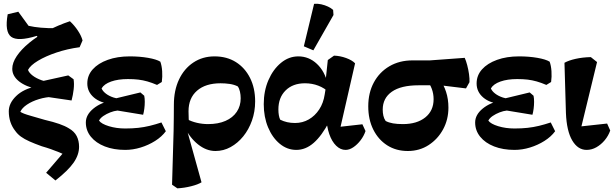

<svg xmlns="http://www.w3.org/2000/svg" viewBox="-20 -805 3354 1049"><path d="M283 181 232 139 336 18 351 48Q325 36 303 27Q281 18 258.5 10Q236 2 208 -6Q169 -20 141 -32.5Q113 -45 94.5 -58.5Q76 -72 64 -89Q28 -134 28 -197Q28 -241 68 -280Q108 -319 180 -334L270 -276Q231 -275 193 -263.5Q155 -252 127.5 -233.5Q100 -215 91 -194Q99 -189 111.5 -184Q124 -179 150.5 -171.5Q177 -164 225 -150Q272 -139 303.5 -128Q335 -117 356 -104Q386 -87 399 -61.5Q412 -36 412 -3Q412 41 382 84Q352 127 283 181ZM371 -256 214 -279 169 -313 181 -355 353 -393 382 -372Q386 -348 382.5 -317Q379 -286 371 -256ZM188 -317Q121 -331 84 -360.5Q47 -390 47 -429Q47 -462 71.5 -498.5Q96 -535 139 -570.5Q182 -606 239 -636.5Q296 -667 362 -689Q387 -666 406 -637Q425 -608 431 -584L415 -547Q348 -538 288.5 -518Q229 -498 187.5 -473Q146 -448 133 -423Q139 -407 158.5 -392Q178 -377 207.5 -366.5Q237 -356 273 -350ZM194 -591 181 -609Q77 -577 41 -604Q5 -631 22 -727L80 -741L136 -664Q197 -650 285 -651Z M664 14Q601 14 552.5 -5Q504 -24 476.5 -58Q449 -92 449 -136Q449 -178 490.5 -212Q532 -246 594 -256L602 -265L747 -300L768 -282Q771 -268 771 -249Q771 -230 768.5 -211Q766 -192 762 -178L622 -201Q603 -199 582.5 -191Q562 -183 545 -171.5Q528 -160 521 -146Q534 -128 575 -115.5Q616 -103 664 -103Q703 -103 735 -106.5Q767 -110 798 -117.5Q829 -125 862 -136L886 -88Q864 -58 827.5 -35Q791 -12 748.5 1Q706 14 664 14ZM658 -228 592 -237Q530 -241 493.5 -272Q457 -303 457 -349Q457 -393 486.5 -426Q516 -459 568.5 -478Q621 -497 689 -497Q743 -497 789 -489Q835 -481 856 -468Q864 -446 866 -416Q868 -386 864 -357L838 -341Q810 -353 785.5 -360Q761 -367 736 -370Q711 -373 679 -373Q625 -373 587 -359.5Q549 -346 535 -322Q541 -307 558.5 -293.5Q576 -280 601 -272Q626 -264 652 -262Z M949 224 920 204 926 -3Q928 -53 928.5 -90Q929 -127 929.5 -160.5Q930 -194 930 -233Q930 -311 958 -370.5Q986 -430 1036.5 -463.5Q1087 -497 1152 -497Q1219 -497 1268.5 -466Q1318 -435 1346 -379.5Q1374 -324 1374 -251Q1374 -195 1356.5 -146Q1339 -97 1309 -60Q1279 -23 1240 -1.5Q1201 20 1157 20Q1107 20 1061.5 -16.5Q1016 -53 987 -114L1002 -154Q1026 -141 1056 -134Q1086 -127 1117 -127Q1172 -127 1212 -144.5Q1252 -162 1273.5 -194Q1295 -226 1295 -268Q1295 -287 1291 -304.5Q1287 -322 1279 -333Q1259 -343 1234.5 -346.5Q1210 -350 1185 -350Q1103 -350 1056.5 -309.5Q1010 -269 1010 -197Q1010 -174 1011 -155.5Q1012 -137 1014 -123L999 -104L1081 191Q1062 203 1024.5 212.5Q987 222 949 224Z M1599 14Q1549 14 1508.5 -19.5Q1468 -53 1444.5 -109.5Q1421 -166 1421 -236Q1421 -308 1446.5 -367Q1472 -426 1515 -461.5Q1558 -497 1610 -497Q1668 -497 1711.5 -456Q1755 -415 1770 -347L1779 -299Q1753 -324 1719 -337Q1685 -350 1646 -350Q1580 -350 1540.5 -311Q1501 -272 1501 -207Q1501 -190 1503.5 -175.5Q1506 -161 1511 -151Q1529 -142 1549 -137.5Q1569 -133 1592 -133Q1633 -133 1667 -152.5Q1701 -172 1724 -207Q1747 -242 1754 -289L1761 -332L1758 -355L1771 -477L1805 -501Q1838 -500 1871 -488Q1904 -476 1920 -459L1833 -79L1817 -110L1960 -126L1977 -89Q1968 -62 1950 -38.5Q1932 -15 1910.5 -0.5Q1889 14 1868 14Q1840 14 1816.5 -9Q1793 -32 1779 -72.5Q1765 -113 1763 -164L1796 -118H1730L1779 -141Q1738 -63 1694 -24.5Q1650 14 1599 14ZM1692 -530 1640 -552 1696 -784Q1715 -786 1735 -781.5Q1755 -777 1772 -769Q1789 -761 1800 -751L1802 -723Z M2208 20Q2144 20 2095.5 -11Q2047 -42 2019.5 -97Q1992 -152 1992 -224Q1992 -298 2022.5 -354.5Q2053 -411 2107.5 -443Q2162 -475 2233 -475H2328L2519 -489Q2526 -474 2532.5 -449.5Q2539 -425 2542.5 -400Q2546 -375 2545 -356L2526 -322L2386 -339H2267Q2171 -339 2121 -304Q2071 -269 2071 -206Q2071 -189 2074.5 -173Q2078 -157 2087 -144Q2104 -135 2127 -131Q2150 -127 2181 -127Q2258 -127 2303.5 -163.5Q2349 -200 2349 -263Q2349 -293 2339 -320Q2329 -347 2311 -365L2380 -376Q2404 -343 2417 -303.5Q2430 -264 2430 -217Q2430 -152 2401 -98.5Q2372 -45 2322 -12.5Q2272 20 2208 20Z M2791 14Q2728 14 2679.5 -5Q2631 -24 2603.5 -58Q2576 -92 2576 -136Q2576 -178 2617.5 -212Q2659 -246 2721 -256L2729 -265L2874 -300L2895 -282Q2898 -268 2898 -249Q2898 -230 2895.5 -211Q2893 -192 2889 -178L2749 -201Q2730 -199 2709.5 -191Q2689 -183 2672 -171.5Q2655 -160 2648 -146Q2661 -128 2702 -115.5Q2743 -103 2791 -103Q2830 -103 2862 -106.5Q2894 -110 2925 -117.5Q2956 -125 2989 -136L3013 -88Q2991 -58 2954.5 -35Q2918 -12 2875.5 1Q2833 14 2791 14ZM2785 -228 2719 -237Q2657 -241 2620.5 -272Q2584 -303 2584 -349Q2584 -393 2613.5 -426Q2643 -459 2695.5 -478Q2748 -497 2816 -497Q2870 -497 2916 -489Q2962 -481 2983 -468Q2991 -446 2993 -416Q2995 -386 2991 -357L2965 -341Q2937 -353 2912.5 -360Q2888 -367 2863 -370Q2838 -373 2806 -373Q2752 -373 2714 -359.5Q2676 -346 2662 -322Q2668 -307 2685.5 -293.5Q2703 -280 2728 -272Q2753 -264 2779 -262Z M3185 14Q3137 14 3106.5 -37.5Q3076 -89 3072 -187L3064 -462Q3087 -475 3125 -483.5Q3163 -492 3208 -493L3242 -466L3149 -83L3114 -110L3297 -130L3314 -92Q3304 -63 3284 -39Q3264 -15 3238.5 -0.5Q3213 14 3185 14Z"/></svg>

Font: Eczar SemiBold
Style: Regular
Weight: 600
Designer: Vaibhav Singh
Foundry: Rosetta Type Foundry
Version: Version 2.000